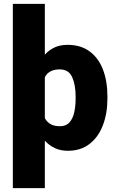

<svg xmlns="http://www.w3.org/2000/svg" viewBox="-20 -770 601 993"><path d="M535.6 -270.5V-260.3Q535.6 -183.6 512.2 -122.3Q488.8 -61 443.1 -25.6Q397.5 9.8 330.6 9.8Q292.5 9.8 263.2 -4.2Q233.9 -18.1 211.9 -42.5V203.1H46.4V-750H211.9V-487.3Q233.9 -511.7 262.7 -524.9Q291.5 -538.1 329.6 -538.1Q397 -538.1 442.9 -504.6Q488.8 -471.2 512.2 -411.1Q535.6 -351.1 535.6 -270.5ZM371.1 -260.3V-270.5Q371.1 -332 353 -371.6Q335 -411.1 289.1 -411.1Q232.4 -411.1 211.9 -370.6V-159.2Q222.2 -139.2 241.2 -128.2Q260.3 -117.2 290 -117.2Q321.3 -117.2 338.9 -136.5Q356.4 -155.8 363.8 -188.2Q371.1 -220.7 371.1 -260.3Z"/></svg>

Font: Vazirmatn UI FD Black
Style: Regular
Weight: 900
Designer: Saber Rastikerdar
Foundry: Saber Rastikerdar
Version: Version 33.003